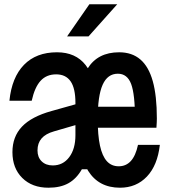

<svg xmlns="http://www.w3.org/2000/svg" viewBox="-20 -860 790 896"><path d="M342 -305Q342 -465 389 -540.5Q436 -616 536 -616Q596 -616 635 -582.5Q674 -549 693 -481Q712 -413 712 -307Q712 -292 710 -264H410V-362H647L610 -305Q610 -420 592 -468Q574 -516 530 -516Q482 -516 459 -464.5Q436 -413 436 -305Q436 -229 446.5 -180.5Q457 -132 478.5 -108Q500 -84 534 -84Q568 -84 590.5 -108.5Q613 -133 624 -184H726Q715 -88 665.5 -36Q616 16 540 16Q441 16 391.5 -62.5Q342 -141 342 -305ZM342 -279 232 -247Q193 -236 174 -214Q155 -192 155 -158Q155 -126 174.5 -107Q194 -88 226 -88Q274 -88 303 -126.5Q332 -165 332 -229V-380Q332 -448 309.5 -480.5Q287 -513 242 -513Q197 -513 169.5 -483Q142 -453 128 -390H24Q35 -499 92 -557.5Q149 -616 246 -616Q333 -616 379.5 -556.5Q426 -497 426 -388V-100L402 -70H362Q337 -26 299.5 -5Q262 16 206 16Q130 16 84 -29.5Q38 -75 38 -150Q38 -222 82.5 -269Q127 -316 221 -342L342 -376ZM397 -840H527L393 -690H293Z"/></svg>

Font: Martian Mono VF sWd Rg
Style: Regular
Weight: 400
Width: 6
Monospace: yes
Designer: Roman Shamin
Foundry: Evil Martians
Version: Version 1.100